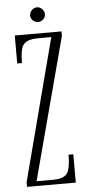

<svg xmlns="http://www.w3.org/2000/svg" viewBox="-57 -853 403 885"><g transform="rotate(-5 144.5 -410.0)"><path d="M31.5 0V-22L203 -678H146Q107.5 -678 88.8 -668Q70 -658 64 -634.5Q58 -611 58 -570.5H36V-700H252V-678.5L77.5 -22H153.5Q205 -22 220 -46Q235 -70 235 -131H257V0ZM149 -752.5Q135.5 -752.5 125 -762.2Q114.5 -772 114.5 -785.5Q114.5 -799.5 125 -810Q135.5 -820.5 149 -820.5Q162 -820.5 172.5 -810Q183 -799.5 183 -785.5Q183 -772 172.5 -762.2Q162 -752.5 149 -752.5Z"/></g></svg>

Font: Imbue 50pt ExtraLight
Style: Regular
Weight: 200
Designer: Tyler Finck
Foundry: Etcetera Type Company
Version: Version 1.102; ttfautohint (v1.8.3)